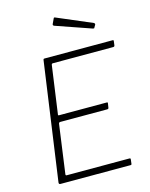

<svg xmlns="http://www.w3.org/2000/svg" viewBox="-139 -1049 889 1137"><g transform="rotate(-15 306.0 -481.0)"><path d="M180 -733Q181 -739 182.5 -740.5Q184 -742 189 -742H606Q613 -742 611 -734L608 -710Q607 -706 605 -704Q603 -702 598 -702H230Q225 -702 223 -700.5Q221 -699 220 -694L179 -401Q178 -398 179.5 -396.5Q181 -395 185 -395H477Q481 -395 482 -393Q483 -391 482 -387L478 -362Q477 -355 469 -355H181Q172 -355 171 -345L130 -48Q129 -40 136 -40H519Q524 -40 526 -38.5Q528 -37 527 -32L524 -6Q523 -2 522 -1Q521 0 517 0H87Q77 0 78 -11L180 -733ZM303 -959Q304 -961 306 -961.5Q308 -962 310 -961L526 -869Q528 -868 529.5 -865Q531 -862 530 -858L521 -843Q520 -839 518 -838.5Q516 -838 511 -839L295 -914Q289 -916 287.5 -919.5Q286 -923 288 -927Z"/></g></svg>

Font: Libre Franklin Thin
Style: Italic
Weight: 100
Italic angle: -8°
Designer: Pablo Impallari, Rodrigo Fuenzalida, Nhung Nguyen
Foundry: Impallari Type
Version: Version 3.000